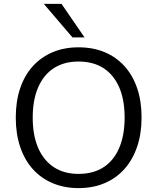

<svg xmlns="http://www.w3.org/2000/svg" viewBox="-20 -957 807 986"><path d="M383 9Q310 9 250 -16.5Q190 -42 148 -89Q106 -136 83.5 -203Q61 -270 61 -353Q61 -437 83.5 -503.5Q106 -570 148 -616.5Q190 -663 249.5 -688.5Q309 -714 383 -714Q458 -714 517.5 -689Q577 -664 619.5 -617Q662 -570 684.5 -503.5Q707 -437 707 -354Q707 -270 684 -203Q661 -136 619 -89Q577 -42 517.5 -16.5Q458 9 383 9ZM383 -64Q459 -64 511.5 -98Q564 -132 592 -197Q620 -262 620 -353Q620 -445 592 -509Q564 -573 511.5 -607Q459 -641 383 -641Q309 -641 256.5 -607Q204 -573 176 -508.5Q148 -444 148 -353Q148 -262 176 -197.5Q204 -133 256.5 -98.5Q309 -64 383 -64ZM352 -765 205 -937H296L414 -765Z"/></svg>

Font: Nunito Sans 12pt ExtraLight 12pt
Style: Regular
Weight: 400
Version: Version 3.101;gftools[0.9.27]